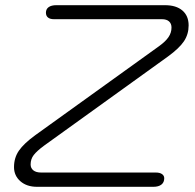

<svg xmlns="http://www.w3.org/2000/svg" viewBox="-20 -720 751 740"><path d="M34 -76Q34 -112 53 -139.5Q72 -167 116 -199L593 -542Q618 -560 629.5 -577Q641 -594 641 -614Q641 -629 631.5 -637.5Q622 -646 604 -646H188Q173 -646 165 -652.5Q157 -659 157 -671Q157 -685 167.5 -692.5Q178 -700 197 -700H616Q659 -700 683 -679.5Q707 -659 707 -622Q707 -588 689 -561Q671 -534 627 -502L149 -158Q122 -138 110 -122.5Q98 -107 98 -86Q98 -72 108.5 -63.5Q119 -55 139 -55H581Q596 -55 604.5 -49Q613 -43 613 -33Q613 -17 602 -8.5Q591 0 571 0H123Q83 0 58.5 -21.5Q34 -43 34 -76Z"/></svg>

Font: Kodchasan Light
Style: Italic
Weight: 300
Italic angle: -10°
Version: Version 1.000; ttfautohint (v1.6)